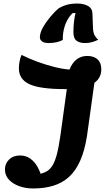

<svg xmlns="http://www.w3.org/2000/svg" viewBox="-20 -1043 601 1088"><path d="M168 25Q125 25 89 12Q53 -1 30.5 -25Q8 -49 8 -83Q8 -116 31.5 -139Q55 -162 94 -162Q127 -162 152 -144Q177 -126 194 -95Q211 -64 219 -25L190 -54Q219 -59 240 -69.5Q261 -80 276 -103Q291 -126 302 -167.5Q313 -209 322 -273L367 -599L527 -660L473 -273Q460 -190 434.5 -132.5Q409 -75 371 -40.5Q333 -6 282 9.5Q231 25 168 25ZM350 -538Q208 -538 147.5 -565.5Q87 -593 87 -656Q87 -675 91 -695.5Q95 -716 102 -732Q143 -711 192.5 -693Q242 -675 290 -663Q338 -651 374 -649Q389 -687 414.5 -706.5Q440 -726 474 -726Q512 -726 533 -706.5Q554 -687 554 -650Q554 -595 503.5 -566.5Q453 -538 350 -538ZM256 -799Q230 -799 218 -808.5Q206 -818 206 -831Q206 -856 222.5 -886Q239 -916 263.5 -945.5Q288 -975 310 -994Q330 -1007 356 -1015Q382 -1023 419 -1023Q454 -1023 479 -1009Q504 -995 504 -963L507 -883Q508 -858 516.5 -842.5Q525 -827 537 -818Q519 -809 500.5 -804Q482 -799 461 -799Q432 -799 414 -812Q396 -825 396 -861Q396 -889 399 -917Q402 -945 408 -969H392Q374 -952 361 -928Q348 -904 341.5 -875Q335 -846 336 -817Q325 -810 303.5 -804.5Q282 -799 256 -799Z"/></svg>

Font: Lemonada Medium
Style: Regular
Weight: 500
Designer: Mohamed Gaber (Arabic), Eduardo Tunni (Latin)
Foundry: Kief Type Foundry
Version: Version 4.004; ttfautohint (v1.8.2)